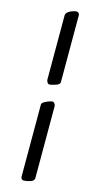

<svg xmlns="http://www.w3.org/2000/svg" viewBox="-149 -747 563 1079"><g transform="rotate(15 133.0 -207.5)"><path d="M94 -293V-665Q94 -678 106 -687Q118 -696 132.5 -700.5Q147 -705 153 -705Q160 -705 165.5 -700Q171 -695 171 -688V-298Q171 -285 147.5 -277Q124 -269 110 -269Q104 -269 99 -277Q94 -285 94 -293ZM95 272V-147Q95 -156 107 -163.5Q119 -171 134 -176Q149 -181 154 -181Q161 -181 166.5 -173.5Q172 -166 172 -158V259Q172 276 150 283Q128 290 110 290Q104 290 99.5 284.5Q95 279 95 272Z"/></g></svg>

Font: EB Garamond Medium
Style: Regular
Weight: 500
Designer: Georg Duffner and Octavio Pardo
Foundry: Georg Duffner
Version: Version 1.000